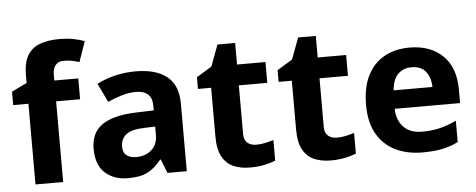

<svg xmlns="http://www.w3.org/2000/svg" viewBox="-51 -892 2552 1029"><g transform="rotate(-5 1225.0 -377.5)"><path d="M380 -434H251V0H102V-434H20V-506L102 -546V-586Q102 -656 125.5 -694.5Q149 -733 192.5 -749Q236 -765 295 -765Q339 -765 374.5 -758Q410 -751 432 -742L394 -633Q377 -638 357 -642.5Q337 -647 311 -647Q280 -647 265.5 -628Q251 -609 251 -580V-546H380Z M689 -557Q799 -557 857.5 -509.5Q916 -462 916 -364V0H812L783 -74H779Q744 -30 705 -10Q666 10 598 10Q525 10 477 -32.5Q429 -75 429 -163Q429 -250 490 -291.5Q551 -333 673 -337L768 -340V-364Q768 -407 745.5 -427Q723 -447 683 -447Q643 -447 605 -435.5Q567 -424 529 -407L480 -508Q524 -531 577.5 -544Q631 -557 689 -557ZM710 -251Q638 -249 610 -225Q582 -201 582 -162Q582 -128 602 -113.5Q622 -99 654 -99Q702 -99 735 -127.5Q768 -156 768 -208V-253Z M1299 -109Q1324 -109 1347 -114Q1370 -119 1393 -126V-15Q1369 -5 1333.5 2.5Q1298 10 1256 10Q1207 10 1168.5 -6Q1130 -22 1107.5 -61.5Q1085 -101 1085 -171V-434H1014V-497L1096 -547L1139 -662H1234V-546H1387V-434H1234V-171Q1234 -140 1252 -124.5Q1270 -109 1299 -109Z M1733 -109Q1758 -109 1781 -114Q1804 -119 1827 -126V-15Q1803 -5 1767.5 2.5Q1732 10 1690 10Q1641 10 1602.5 -6Q1564 -22 1541.5 -61.5Q1519 -101 1519 -171V-434H1448V-497L1530 -547L1573 -662H1668V-546H1821V-434H1668V-171Q1668 -140 1686 -124.5Q1704 -109 1733 -109Z M2162 -556Q2275 -556 2341 -491.5Q2407 -427 2407 -308V-236H2055Q2057 -173 2092.5 -137Q2128 -101 2191 -101Q2244 -101 2287 -111.5Q2330 -122 2376 -144V-29Q2336 -9 2291.5 0.5Q2247 10 2184 10Q2102 10 2039 -20.5Q1976 -51 1940 -113Q1904 -175 1904 -269Q1904 -365 1936.5 -428.5Q1969 -492 2027 -524Q2085 -556 2162 -556ZM2163 -450Q2120 -450 2091.5 -422Q2063 -394 2058 -335H2267Q2266 -385 2241 -417.5Q2216 -450 2163 -450Z"/></g></svg>

Font: TSCustom
Style: Regular
Weight: 400
Designer: Monotype Design Team
Foundry: Monotype Imaging Inc.
Version: Version 2.004; ttfautohint (v1.8.3) -l 8 -r 50 -G 200 -x 14 